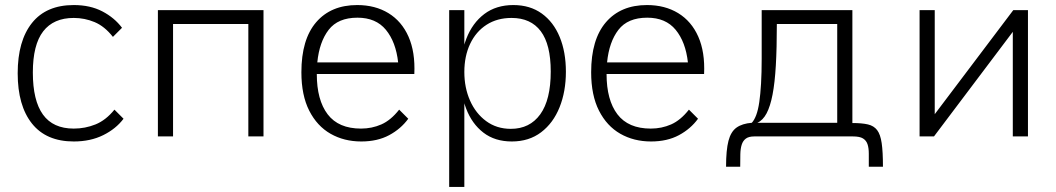

<svg xmlns="http://www.w3.org/2000/svg" viewBox="-20 -540 4179 760"><path d="M469 -70Q439 -30 388.5 -5Q338 20 272 20Q163 20 106.5 -51Q50 -122 50 -250Q50 -378 106.5 -449Q163 -520 272 -520Q337 -520 385 -495Q433 -470 463 -430L427 -394Q394 -436 354.5 -452.5Q315 -469 272 -469Q192 -469 151 -416Q110 -363 110 -253Q110 -142 150 -86.5Q190 -31 272 -31Q317 -31 358 -47.5Q399 -64 433 -106Z M605 -500H1023V0H963V-445H665V0H605Z M1410 20Q1342 20 1288.5 -10.5Q1235 -41 1204 -102Q1173 -163 1173 -254Q1173 -384 1231.5 -452Q1290 -520 1394 -520Q1465 -520 1517.5 -488Q1570 -456 1597 -395Q1624 -334 1620 -247H1234Q1234 -144 1277 -87.5Q1320 -31 1409 -31Q1452 -31 1489.5 -47.5Q1527 -64 1560 -106L1596 -70Q1567 -30 1520.5 -5Q1474 20 1410 20ZM1236 -293H1556Q1547 -374 1507.5 -422Q1468 -470 1395 -470Q1318 -470 1281 -422Q1244 -374 1236 -293Z M1758 -500H1818V200H1758ZM2006 20Q1939 20 1893.5 -15Q1848 -50 1825 -110.5Q1802 -171 1802 -247Q1802 -325 1826 -387Q1850 -449 1897 -484.5Q1944 -520 2012 -520Q2078 -520 2124.5 -486.5Q2171 -453 2195.5 -393.5Q2220 -334 2220 -256Q2220 -178 2195 -115.5Q2170 -53 2122 -16.5Q2074 20 2006 20ZM2002 -30Q2077 -30 2118.5 -87.5Q2160 -145 2160 -257Q2160 -364 2120.5 -416.5Q2081 -469 2005 -469Q1948 -469 1906 -442Q1864 -415 1841 -366.5Q1818 -318 1818 -255Q1818 -193 1840.5 -142Q1863 -91 1904.5 -60.5Q1946 -30 2002 -30Z M2557 20Q2489 20 2435.5 -10.5Q2382 -41 2351 -102Q2320 -163 2320 -254Q2320 -384 2378.5 -452Q2437 -520 2541 -520Q2612 -520 2664.5 -488Q2717 -456 2744 -395Q2771 -334 2767 -247H2381Q2381 -144 2424 -87.5Q2467 -31 2556 -31Q2599 -31 2636.5 -47.5Q2674 -64 2707 -106L2743 -70Q2714 -30 2667.5 -5Q2621 20 2557 20ZM2383 -293H2703Q2694 -374 2654.5 -422Q2615 -470 2542 -470Q2465 -470 2428 -422Q2391 -374 2383 -293Z M2854 120Q2854 54 2863.5 17.5Q2873 -19 2895.5 -35Q2918 -51 2956 -54Q2966 -65 2973.5 -85Q2981 -105 2985.5 -136Q2990 -167 2992.5 -209.5Q2995 -252 2995 -307V-500H3354V-53Q3392 -53 3415.5 -47.5Q3439 -42 3452 -25Q3465 -8 3470 26.5Q3475 61 3475 120H3419Q3419 91 3419 68.5Q3419 46 3414 31Q3409 16 3396 8Q3383 0 3356 0H2966Q2944 0 2932.5 8.5Q2921 17 2916 32.5Q2911 48 2910.5 70.5Q2910 93 2910 120ZM3294 -54V-445H3055Q3055 -350 3051 -281Q3047 -212 3038 -165.5Q3029 -119 3014.5 -91.5Q3000 -64 2978 -54Z M3620 -500H3680V-88L3991 -500H4049V0H3989V-414L3677 0H3620Z"/></svg>

Font: Moderustic Light
Style: Regular
Weight: 300
Designer: Tural Alisoy
Foundry: TAFT Foundry
Version: Version 2.120